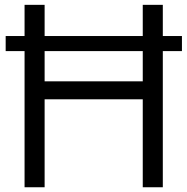

<svg xmlns="http://www.w3.org/2000/svg" viewBox="-20 -789 790 809"><path d="M168 0V-370.6H581.5V0H666V-573.7H746.6V-637.2H666V-768.6H581.5V-637.2H168V-768.6H83.5V-637.2H3.9V-573.7H83.5V0ZM168 -573.7H581.5V-446.3H168Z"/></svg>

Font: Duru Sans
Style: Regular
Weight: 400
Designer: Onur Yazıcıgil
Foundry: Onur Yazıcıgil
Version: Version 1.002